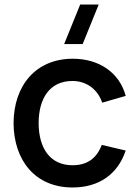

<svg xmlns="http://www.w3.org/2000/svg" viewBox="-20 -815 608 850"><path d="M301 15C417 15 501 -42.5 536.5 -148.5L430.5 -173.5C408.5 -115.5 368 -83.5 301 -83.5C202 -83.5 151.5 -158.5 151 -270C151.5 -378 198.5 -456.5 301 -456.5C361.5 -456.5 412 -421 432.5 -360.5L536.5 -390.5C509.5 -492 420.5 -555 302.5 -555C139 -555 41 -437 40 -270C41 -105.5 135.5 15 301 15ZM264 -620H346L417 -795H335Z"/></svg>

Font: Eudonet SemiBold
Style: Regular
Weight: 600
Designer: Mikhail Sharanda
Foundry: Mikhail Sharanda
Version: Version 4.503;Glyphs 3.1.2 (3151)